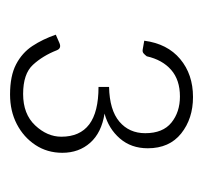

<svg xmlns="http://www.w3.org/2000/svg" viewBox="-31 -819 404 382"><g transform="rotate(90 171.0 -628.0)"><path d="M168 -446Q131 -446 108 -458Q85 -470 71.5 -490.5Q58 -511 49 -537L65 -544Q76 -549 80 -539Q91 -511 109 -491.5Q127 -472 167 -472Q207 -472 229.5 -496Q252 -520 252 -548Q252 -585 227.5 -603.5Q203 -622 153 -622V-643Q199 -644 222 -663.5Q245 -683 245 -715Q245 -750 224 -767Q203 -784 172 -784Q139 -784 119 -766.5Q99 -749 92 -718Q89 -714 86 -711.5Q83 -709 78 -710L61 -713Q67 -759 97.5 -784.5Q128 -810 173 -810Q216 -810 245.5 -786.5Q275 -763 275 -720Q275 -687 255.5 -664.5Q236 -642 206 -634Q244 -628 264 -605.5Q284 -583 284 -550Q284 -520 268.5 -496.5Q253 -473 227 -459.5Q201 -446 168 -446Z"/></g></svg>

Font: Aleo ExtraLight
Style: Regular
Weight: 250
Designer: Alessio Laiso
Foundry: Alessio Laiso
Version: Version 2.001;gftools[0.9.29]